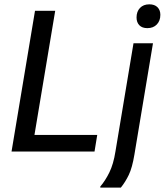

<svg xmlns="http://www.w3.org/2000/svg" viewBox="-20 -700 761 887"><path d="M33.3 0 141.7 -650H235L139.2 -76.7H429.2L416.7 0ZM443.3 166.7V161.7Q465.8 135.8 485 97.1Q504.2 58.3 513.3 0L596.7 -500H686.7L600.8 15Q590.8 75 575 107.9Q559.2 140.8 538.3 166.7ZM660.8 -570Q636.7 -570 623.8 -583.3Q610.8 -596.7 610.8 -619.2Q610.8 -646.7 626.7 -663.3Q642.5 -680 670 -680Q694.2 -680 707.5 -666.7Q720.8 -653.3 720.8 -631.7Q720.8 -604.2 704.6 -587.1Q688.3 -570 660.8 -570Z"/></svg>

Font: Familjen Grotesk GF
Style: Italic
Weight: 400
Designer: Anders Wikstroem, Jonas Baeckman, Matilda Gysing, Kristian Moeller
Foundry: Familjen STHML AB
Version: Version 2.000; Beta; Release 4; Build 6